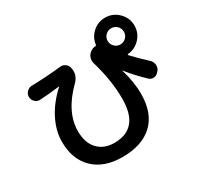

<svg xmlns="http://www.w3.org/2000/svg" viewBox="-185 -1067 1370 1333"><g transform="rotate(-30 500.0 -400.5)"><path d="M764.2 -653.8Q783.2 -634.8 810.1 -634.8Q836.9 -634.8 856 -653.8Q875 -672.9 875 -699.7Q875 -726.6 856 -745.6Q836.9 -764.6 810.1 -764.6Q783.2 -764.6 764.2 -745.6Q745.1 -726.6 745.1 -699.7Q745.1 -672.9 764.2 -653.8ZM960 -700.2Q960 -641.6 919.9 -598.6Q879.9 -555.7 822.3 -550.8Q820.3 -550.8 818.8 -548.3Q817.4 -545.9 819.3 -543.9Q873 -486.3 931.6 -432.6Q949.2 -417 952.6 -393.1Q956.1 -369.1 942.4 -349.6L933.6 -339.8Q919.9 -322.3 897.5 -319.8Q875 -317.4 858.4 -333Q784.2 -403.3 732.4 -470.7Q732.4 -471.7 730.5 -471.7V-469.7Q763.7 -358.4 762.7 -266.6Q762.7 -112.3 676.8 -31.2Q590.8 49.8 432.6 49.8Q286.1 49.8 203.1 -30.8Q120.1 -111.3 120.1 -252.9Q120.1 -338.9 165 -427.7Q210 -516.6 293.9 -592.8Q294.9 -593.8 294.9 -594.7Q294.9 -595.7 293.9 -595.7Q204.1 -584 133.8 -581.1Q110.4 -580.1 93.8 -597.2Q77.1 -614.3 77.1 -637.2Q77.1 -660.2 93.8 -676.8Q110.4 -693.4 132.8 -694.3Q256.8 -697.3 371.1 -710Q394.5 -711.9 412.6 -697.3Q430.7 -682.6 433.6 -660.2L434.6 -654.3Q442.4 -600.6 401.4 -559.6Q252.9 -413.1 252.9 -259.8Q252.9 -167 301.8 -115.2Q350.6 -63.5 432.6 -63.5Q632.8 -63.5 632.8 -302.7Q632.8 -449.2 584 -615.2Q577.1 -639.6 585.4 -662.1Q593.8 -684.6 615.2 -698.2L621.1 -702.1Q635.7 -710.9 653.3 -710.9Q659.2 -710.9 661.1 -718.8Q668 -774.4 710.4 -812Q752.9 -849.6 809.6 -849.6Q871.1 -849.6 915.5 -805.7Q960 -761.7 960 -700.2Z"/></g></svg>

Font: Rounded Mgen+ 2m bold
Style: Bold
Weight: 700
Designer: [Source Han Sans]
Ryoko NISHIZUKA  (kana & ideographs); Paul D. Hunt (Latin, Greek & Cyrillic); Wenlong ZHANG  (bopomofo
Version: Version 1.059.20150602